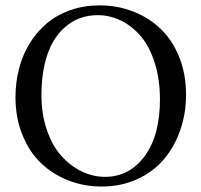

<svg xmlns="http://www.w3.org/2000/svg" viewBox="-20 -678 742 708"><path d="M666 -329.1Q666 -258.8 644.3 -197Q622.6 -135.3 583.3 -89.4Q543.9 -43.5 484.9 -16.8Q425.8 9.8 355 9.8Q289.6 9.8 231.7 -12.9Q173.8 -35.6 130.6 -77.1Q87.4 -118.7 62.3 -181.4Q37.1 -244.1 37.1 -319.8Q37.1 -375 50.3 -425.5Q63.5 -476.1 89.8 -518.6Q116.2 -561 152.8 -592Q189.5 -623 239.5 -640.6Q289.6 -658.2 347.2 -658.2Q413.1 -658.2 471.2 -635.5Q529.3 -612.8 572.5 -571.5Q615.7 -530.3 640.9 -467.5Q666 -404.8 666 -329.1ZM339.8 -622.1Q306.6 -622.1 276.9 -611.8Q247.1 -601.6 220.5 -578.6Q193.8 -555.7 174.6 -522Q155.3 -488.3 144 -438.2Q132.8 -388.2 132.8 -327.1Q132.8 -257.3 152.6 -199.5Q172.4 -141.6 205.3 -104.2Q238.3 -66.9 280.3 -46.4Q322.3 -25.9 367.2 -25.9Q457 -25.9 513.4 -102.3Q569.8 -178.7 569.8 -311Q569.8 -384.3 551.3 -444.1Q532.7 -503.9 501 -542.2Q469.2 -580.6 427.7 -601.3Q386.2 -622.1 339.8 -622.1Z"/></svg>

Font: Common Serif
Style: Regular
Weight: 400
Designer: Philipp H. Poll, Khaled Hosny
Foundry: Stefan Peev, Context Ltd.
Version: Version 1.026